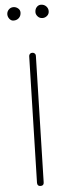

<svg xmlns="http://www.w3.org/2000/svg" viewBox="-62 -959 357 1007"><g transform="rotate(-5 116.0 -455.5)"><path d="M109.9 17.6Q92.3 17.6 92.3 -0.5L109.4 -665Q109.4 -672.4 114.5 -677.5Q119.6 -682.6 127.4 -682.1Q134.8 -682.1 139.9 -677Q145 -671.9 144.5 -664.6L127.4 0Q127.4 17.6 109.9 17.6ZM231.9 -892.6Q231.9 -877.4 221.2 -868.2Q210.4 -858.9 196.8 -858.9Q181.6 -858.9 171.9 -869.6Q162.1 -880.4 162.1 -892.1Q162.1 -908.7 171.4 -918.9Q180.7 -929.2 193.4 -929.2Q210.4 -929.2 221.2 -918.2Q231.9 -907.2 231.9 -892.6ZM84 -898.4Q84 -880.9 73 -869.9Q62 -858.9 44.4 -858.9Q31.7 -858.9 22.9 -869.9Q14.2 -880.9 14.2 -894Q14.2 -908.2 24.2 -918.7Q34.2 -929.2 48.8 -929.2Q62.5 -929.2 73.2 -920.4Q84 -911.6 84 -898.4Z"/></g></svg>

Font: Mikhak-DS1-FD ExtraLight
Style: Regular
Weight: 200
Designer: Amin Abedi
Version: Version 3.2